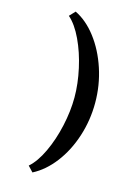

<svg xmlns="http://www.w3.org/2000/svg" viewBox="-148 -887 847 1185"><g transform="rotate(15 275.5 -295.0)"><path d="M149 184Q196 143 233.5 63Q271 -17 292 -112.5Q313 -208 313 -295Q313 -382 292 -477.5Q271 -573 233.5 -652.5Q196 -732 149 -773L183 -809Q257 -773 316.5 -695Q376 -617 410.5 -512.5Q445 -408 445 -295Q445 -184 411.5 -80.5Q378 23 318 101.5Q258 180 182 219Z"/></g></svg>

Font: Be Vietnam
Style: Bold
Weight: 700
Designer: Gabriel Lam
Foundry: TypeRant
Version: Version 4.000